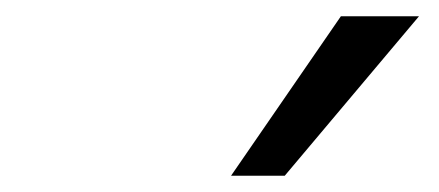

<svg xmlns="http://www.w3.org/2000/svg" viewBox="-20 -776 540 236"><path d="M264 -560 399 -756H495L330 -560Z"/></svg>

Font: Nunito Sans 7pt
Style: Italic
Weight: 400
Italic angle: -9°
Designer: Vernon Adams
Foundry: Vernon Adams
Version: Version 3.101;gftools[0.9.27]